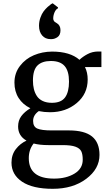

<svg xmlns="http://www.w3.org/2000/svg" viewBox="-20 -886 650 1175"><path d="M302.7 -865.7 335 -840.8V-835.4Q321.8 -829.1 313.7 -810.3Q305.7 -791.5 305.7 -772.9Q305.7 -765.1 309.3 -759.3Q313 -753.4 316.2 -751.2Q319.3 -749 327.1 -744.6Q350.1 -731.4 350.1 -701.2Q350.1 -671.4 332 -658.9Q314 -646.5 294.9 -646.5H289.6Q257.3 -646.5 238 -668.9Q218.8 -691.4 218.8 -728.5Q218.8 -753.9 227.1 -777.6Q235.4 -801.3 247.1 -816.7Q258.8 -832 271.5 -843.5Q284.2 -855 292.2 -860.4Q300.3 -865.7 301.8 -865.7ZM285.6 -199.2Q250 -199.2 217.3 -206.1Q182.6 -181.6 182.6 -146Q182.6 -110.4 208.7 -99.1Q234.9 -87.9 294.4 -87.9H400.9Q497.6 -87.9 543.2 -50.8Q588.9 -13.7 588.9 62Q588.9 147.5 507.6 208.5Q426.3 269.5 303.2 269.5H302.7Q180.2 269.5 115.2 226.1Q50.3 182.6 50.3 109.4Q50.3 61 76.9 26.6Q103.5 -7.8 142.1 -25.4Q90.8 -54.7 90.8 -111.8Q90.8 -148.9 110.4 -175.3Q129.9 -201.7 166 -223.6Q119.6 -246.1 94 -286.1Q68.4 -326.2 68.4 -380.4Q68.4 -438.5 102.1 -482.4Q135.7 -526.4 187.3 -548.1Q238.8 -569.8 298.3 -570.3H298.8Q408.7 -570.3 466.3 -520Q485.4 -538.6 515.4 -554.7Q545.4 -570.8 581.1 -570.8H600.6V-475.6H500Q516.6 -442.4 516.6 -399.4Q516.6 -311.5 449.7 -255.4Q382.8 -199.2 286.1 -199.2ZM275.9 2Q223.1 2 186 -7.8Q156.2 29.3 156.2 82Q156.2 207 310.5 207H311.5Q385.3 207 435.8 176.5Q486.3 146 486.3 91.3Q486.3 58.1 477.3 39.8Q468.3 21.5 441.4 11.7Q414.6 2 363.8 2ZM297.4 -256.8H297.9Q354 -256.8 378.2 -289.8Q402.3 -322.8 402.3 -386.7Q402.3 -451.2 375.5 -481.9Q348.6 -512.7 291.5 -512.7H291Q237.8 -512.7 209.7 -485.6Q181.6 -458.5 181.6 -393.1Q181.6 -364.7 187.3 -341.3Q192.9 -317.9 205.6 -298.3Q218.3 -278.8 241.7 -267.8Q265.1 -256.8 297.4 -256.8Z"/></svg>

Font: HaufeMerriweather
Style: Regular
Weight: 400
Designer: Eben Sorkin ( eben@eyebytes.com )
Foundry: Eben Sorkin
Version: Version 1.56